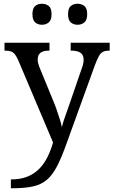

<svg xmlns="http://www.w3.org/2000/svg" viewBox="-20 -764 605 1024"><path d="M38 193Q89 193 126 178Q163 163 189 136.5Q215 110 233 74Q251 38 263 -4L78 -441Q69 -462 60 -473.5Q51 -485 39 -489.5Q27 -494 7 -494H4V-536H244V-494H241Q211 -494 196 -482.5Q181 -471 181 -446Q181 -438 183 -429Q185 -420 189 -409L262 -231Q272 -208 281.5 -180.5Q291 -153 299 -128Q307 -103 310 -86Q317 -115 328.5 -146Q340 -177 350 -207L417 -402Q422 -414 424 -425.5Q426 -437 426 -445Q426 -471 409.5 -482.5Q393 -494 360 -494H357V-536H565V-494H562Q543 -494 530 -488Q517 -482 507.5 -465Q498 -448 486 -416L334 4Q308 77 284 123Q260 169 230.5 194.5Q201 220 157 230Q113 240 47 240H38ZM394 -632Q372 -632 357.5 -644.5Q343 -657 343 -688Q343 -720 357.5 -732Q372 -744 394 -744Q415 -744 430 -732Q445 -720 445 -688Q445 -657 430 -644.5Q415 -632 394 -632ZM204 -632Q182 -632 167.5 -644.5Q153 -657 153 -688Q153 -720 167.5 -732Q182 -744 204 -744Q225 -744 240 -732Q255 -720 255 -688Q255 -657 240 -644.5Q225 -632 204 -632Z"/></svg>

Font: Noto Serif Armenian
Style: Regular
Weight: 400
Designer: Monotype Design Team
Foundry: Monotype Imaging Inc.
Version: Version 2.007